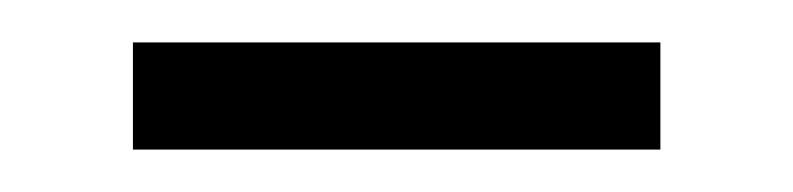

<svg xmlns="http://www.w3.org/2000/svg" viewBox="-20 -315 376 91"><path d="M43 -244.1V-294.9H293V-244.1Z"/></svg>

Font: GenYoMin JP Light
Style: Regular
Weight: 300
Version: Version 1.001;PS 1;hotconv 16.6.51;makeotf.lib2.5.65220 DEVE